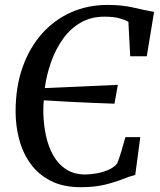

<svg xmlns="http://www.w3.org/2000/svg" viewBox="-20 -772 666 800"><path d="M316.5 8Q242.5 8 190.8 -18.8Q139 -45.5 106.8 -90.5Q74.5 -135.5 59.8 -191.8Q45 -248 45 -307Q45 -409.5 74 -491.5Q103 -573.5 155 -631.8Q207 -690 276.5 -720.8Q346 -751.5 428 -751.5Q488 -751.5 534.2 -740.8Q580.5 -730 622 -722.5L591.5 -537.5H522.5L515 -681.5Q500 -689.5 477 -696Q454 -702.5 414 -702.5Q359.5 -702.5 317 -678.2Q274.5 -654 243.8 -611.8Q213 -569.5 193.8 -516.2Q174.5 -463 166.5 -405L471 -418.5L457 -340Q426 -341 374.8 -343Q323.5 -345 266.8 -348Q210 -351 162.5 -354Q160 -329 160.5 -303Q161.5 -254 171.2 -208Q181 -162 201.5 -125.2Q222 -88.5 255 -66.8Q288 -45 335.5 -45Q356 -45 381.8 -49.5Q407.5 -54 431 -64Q454.5 -74 468 -90.5Q477.5 -113.5 486.2 -143.2Q495 -173 502.5 -200.5H564.5L543.5 -43Q522 -38 491 -25.5Q460 -13 417 -2.5Q374 8 316.5 8Z"/></svg>

Font: Merriweather Text Regular
Style: Italic
Weight: 400
Italic angle: -7.8°
Designer: Eben Sorkin
Foundry: Eben Sorkin
Version: Version 2.100; ttfautohint (v1.7.19-72a1) -l 8 -r 50 -G 200 